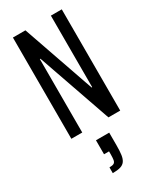

<svg xmlns="http://www.w3.org/2000/svg" viewBox="-244 -760 932 1130"><g transform="rotate(-30 222.0 -195.5)"><path d="M56 0V-688H141L310 -202H314V-688H388V0H308L134 -499H130V0ZM166 297V258Q187 258 196.5 252.5Q206 247 208.5 233Q211 219 211 196V175H177V80H267V166Q267 205 263.5 230Q260 255 249.5 270Q239 285 219 291Q199 297 166 297Z"/></g></svg>

Font: Saira ExtraCondensed Medium
Style: Regular
Weight: 500
Width: 2
Designer: Hector Gatti with collaboration of the Omnibus-Type team
Foundry: Omnibus-Type
Version: Version 1.101